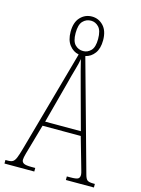

<svg xmlns="http://www.w3.org/2000/svg" viewBox="-133 -965 764 1039"><g transform="rotate(15 248.5 -445.5)"><path d="M-2 0V-20H13Q30 -20 39.5 -26Q49 -32 56.5 -50Q64 -68 74 -104L233 -674Q202 -680 180.5 -707.5Q159 -735 159 -782Q159 -835 185.5 -863Q212 -891 250 -891Q288 -891 314.5 -863Q341 -835 341 -782Q341 -736 321 -709Q301 -682 270 -675L442 -55Q448 -33 457.5 -26.5Q467 -20 492 -20H499V0H342V-20H362Q395 -20 404.5 -26Q414 -32 414 -48Q414 -56 408.5 -74Q403 -92 398 -111L358 -251H144L109 -128Q103 -108 96 -82.5Q89 -57 89 -46Q89 -33 100 -26.5Q111 -20 143 -20H165V0ZM251 -698Q276 -698 294.5 -717Q313 -736 313 -782Q313 -829 294.5 -848.5Q276 -868 251 -868Q224 -868 205.5 -848.5Q187 -829 187 -782Q187 -736 205.5 -717Q224 -698 251 -698ZM152 -276H352L293 -493Q277 -551 267 -589.5Q257 -628 251 -653Q247 -628 236 -590.5Q225 -553 214 -509Z"/></g></svg>

Font: Noto Serif Georgian ExtraCondensed Thin
Style: Regular
Weight: 100
Width: 2
Designer: Monotype Design Team, Akaki Razmadze
Foundry: Google LLC
Version: Version 2.003; ttfautohint (v1.8.4.7-5d5b)